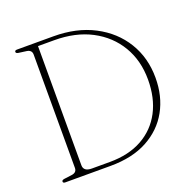

<svg xmlns="http://www.w3.org/2000/svg" viewBox="-124 -825 954 951"><g transform="rotate(-20 353.0 -350.0)"><path d="M50.5 -8.5Q50.5 -16 63.5 -18L105.5 -23.5Q131.5 -27.5 131.5 -51V-648.5Q131.5 -672.5 105 -676.5L64 -682Q50.5 -684 50.5 -691.5Q50.5 -700 62 -700H254Q376 -700 467.2 -652.5Q558.5 -605 609 -522.5Q659.5 -440 659.5 -334.5Q659.5 -237.5 617.8 -162Q576 -86.5 496 -43.2Q416 0 301 0H62Q50.5 0 50.5 -8.5ZM304 -19.5Q404 -19.5 475 -59Q546 -98.5 583.8 -170.2Q621.5 -242 621.5 -339Q621.5 -439 575.8 -516Q530 -593 447 -636.8Q364 -680.5 251 -680.5H166V-52.5Q166 -19.5 209.5 -19.5Z"/></g></svg>

Font: Fraunces 72pt Soft Thin
Style: Regular
Weight: 100
Version: Version 1.000;[b76b70a41]